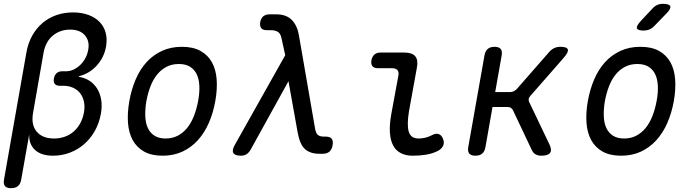

<svg xmlns="http://www.w3.org/2000/svg" viewBox="-33 -805 3653 1005"><path d="M25 180Q2 180 -7 169Q-16 158 -12 135L105 -529Q114 -580 136 -619Q158 -658 190 -685Q222 -712 262.5 -726Q303 -740 349 -740Q394 -740 429.5 -727Q465 -714 488 -690.5Q511 -667 520 -634Q529 -601 522 -561Q512 -504 473 -461.5Q434 -419 380 -406L379 -403Q412 -398 436.5 -381.5Q461 -365 476.5 -339.5Q492 -314 497 -280.5Q502 -247 495 -209Q486 -160 463.5 -120Q441 -80 408 -51Q375 -22 333 -6Q291 10 244 10Q184 10 151 -19.5Q118 -49 120 -102L78 135Q74 158 61 169Q48 180 25 180ZM315 -432Q333 -432 351.5 -440.5Q370 -449 386 -464Q402 -479 413.5 -500Q425 -521 429 -546Q437 -590 411.5 -620Q386 -650 334 -650Q282 -650 244 -619Q206 -588 195 -529L140 -214Q129 -151 159.5 -115.5Q190 -80 250 -80Q279 -80 305 -89Q331 -98 351.5 -115.5Q372 -133 386 -158Q400 -183 406 -214Q412 -246 406.5 -272Q401 -298 387 -316.5Q373 -335 350 -345.5Q327 -356 298 -356H281Q262 -356 254 -365.5Q246 -375 249 -394Q253 -413 264 -422.5Q275 -432 294 -432Z M818 10Q760 10 721.5 -11.5Q683 -33 662 -71Q641 -109 637 -161.5Q633 -214 644 -276Q655 -338 677.5 -390Q700 -442 734 -479.5Q768 -517 814.5 -538.5Q861 -560 919 -560Q978 -560 1016.5 -538.5Q1055 -517 1076 -479.5Q1097 -442 1101 -390Q1105 -338 1094 -276Q1083 -214 1060 -161.5Q1037 -109 1002.5 -71Q968 -33 922 -11.5Q876 10 818 10ZM834 -80Q869 -80 897 -94.5Q925 -109 946 -134.5Q967 -160 981.5 -196.5Q996 -233 1004 -276Q1012 -319 1010.5 -354.5Q1009 -390 997 -415.5Q985 -441 962 -455.5Q939 -470 903 -470Q867 -470 839 -455.5Q811 -441 790 -415.5Q769 -390 755 -354Q741 -318 733 -275Q726 -232 727.5 -196Q729 -160 741 -134.5Q753 -109 776 -94.5Q799 -80 834 -80Z M1278 -20Q1269 -5 1257 2.5Q1245 10 1228 10Q1196 10 1188 -5Q1180 -20 1198 -50L1460 -516L1440 -607Q1435 -630 1421 -638.5Q1407 -647 1384 -647H1364Q1343 -647 1334.5 -657.5Q1326 -668 1329 -689Q1333 -710 1345.5 -720Q1358 -730 1379 -730H1412Q1465 -730 1493.5 -701.5Q1522 -673 1531 -624L1615 -139Q1619 -110 1629.5 -100Q1640 -90 1661 -90H1671Q1694 -90 1703 -79Q1712 -68 1708 -45Q1704 -22 1691 -11Q1678 0 1655 0H1640Q1590 0 1563 -25Q1536 -50 1525 -112L1477 -380Z M2108 -224Q2096 -152 2106.5 -116Q2117 -80 2158 -80Q2175 -80 2192.5 -84Q2210 -88 2227 -97Q2249 -109 2264 -103Q2279 -97 2286 -78Q2294 -58 2286.5 -42Q2279 -26 2259 -15Q2231 -1 2198 4.5Q2165 10 2127 10Q2092 10 2066 -3Q2040 -16 2025.5 -42.5Q2011 -69 2008 -110Q2005 -151 2015 -207L2052 -408Q2056 -428 2047.5 -438Q2039 -448 2019 -448H1945Q1925 -448 1916.5 -458.5Q1908 -469 1911 -489Q1915 -509 1927 -519.5Q1939 -530 1959 -530H2083Q2124 -530 2140.5 -510.5Q2157 -491 2149 -450Z M2455 10Q2433 10 2423.5 -1Q2414 -12 2418 -35L2503 -515Q2507 -538 2520 -549Q2533 -560 2556 -560Q2578 -560 2587.5 -549Q2597 -538 2593 -515L2559 -323H2637Q2647 -323 2655.5 -327Q2664 -331 2672 -339L2841 -532Q2853 -546 2867.5 -553Q2882 -560 2900 -560Q2934 -560 2939 -546.5Q2944 -533 2919 -504L2744 -304Q2736 -296 2734.5 -287.5Q2733 -279 2737 -271L2843 -49Q2857 -20 2846.5 -5Q2836 10 2800 10Q2783 10 2770.5 3Q2758 -4 2751 -19L2652 -228Q2648 -236 2641 -240.5Q2634 -245 2624 -245H2545L2508 -35Q2504 -12 2491 -1Q2478 10 2455 10Z M3218 10Q3160 10 3121.5 -11.5Q3083 -33 3062 -71Q3041 -109 3037 -161.5Q3033 -214 3044 -276Q3055 -338 3077.5 -390Q3100 -442 3134 -479.5Q3168 -517 3214.5 -538.5Q3261 -560 3319 -560Q3378 -560 3416.5 -538.5Q3455 -517 3476 -479.5Q3497 -442 3501 -390Q3505 -338 3494 -276Q3483 -214 3460 -161.5Q3437 -109 3402.5 -71Q3368 -33 3322 -11.5Q3276 10 3218 10ZM3234 -80Q3269 -80 3297 -94.5Q3325 -109 3346 -134.5Q3367 -160 3381.5 -196.5Q3396 -233 3404 -276Q3412 -319 3410.5 -354.5Q3409 -390 3397 -415.5Q3385 -441 3362 -455.5Q3339 -470 3303 -470Q3267 -470 3239 -455.5Q3211 -441 3190 -415.5Q3169 -390 3155 -354Q3141 -318 3133 -275Q3126 -232 3127.5 -196Q3129 -160 3141 -134.5Q3153 -109 3176 -94.5Q3199 -80 3234 -80ZM3393 -670Q3381 -657 3367 -651Q3353 -645 3337 -645Q3305 -645 3301 -657Q3297 -669 3321 -695L3380 -758Q3392 -772 3406 -778.5Q3420 -785 3437 -785Q3471 -785 3475.5 -772Q3480 -759 3454 -733Z"/></svg>

Font: Maple Mono
Style: Italic
Weight: 400
Italic angle: -10°
Monospace: yes
Designer: subframe7536
Version: Version 7.300